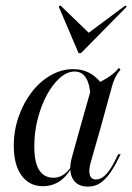

<svg xmlns="http://www.w3.org/2000/svg" viewBox="-20 -684 493 717"><path d="M140.3 11.3Q89.5 11.3 60.5 -28.6Q31.5 -68.5 31.5 -139.5Q31.5 -196.8 49.6 -248.4Q67.7 -300 98.4 -339.9Q129 -379.8 169.4 -402.8Q209.7 -425.8 253.2 -425.8Q290.3 -425.8 319.4 -408.5Q348.4 -391.1 369.4 -357.3L317.7 -326.6Q315.3 -371 300.4 -394Q285.5 -416.9 258.9 -416.9Q230.6 -416.9 203.6 -393.1Q176.6 -369.4 155.2 -329.8Q133.9 -290.3 121 -240.7Q108.1 -191.1 108.1 -137.9Q108.1 -76.6 126.6 -48.4Q145.2 -20.2 179.8 -20.2Q199.2 -20.2 216.1 -31Q233.1 -41.9 246.8 -63.7V-57.3Q229 -24.2 201.6 -6.5Q174.2 11.3 140.3 11.3ZM279 -206.5 324.2 -366.1Q351.6 -375 379.4 -392.3Q407.3 -409.7 424.2 -430.6L429.8 -423.4Q421.8 -414.5 416.5 -405.6Q411.3 -396.8 406.9 -386.7Q402.4 -376.6 398.4 -362.1L355.6 -206.5ZM318.5 -76.6Q310.5 -48.4 315.3 -31Q320.2 -13.7 338.7 -13.7Q356.5 -13.7 373.4 -30.2Q390.3 -46.8 406.5 -78.2L421.8 -108.1H430.6L412.9 -73.4Q404 -56.5 389.9 -36.3Q375.8 -16.1 356 -1.6Q336.3 12.9 307.3 12.9Q280.6 12.9 264.1 -1.2Q247.6 -15.3 243.5 -39.9Q239.5 -64.5 248.4 -96L279 -206.5H355.6ZM448.4 -663.7 453.2 -658.9 282.3 -485.5H273.4L199.2 -659.7L205.6 -663.7L321.8 -551.6L300 -553.2Z"/></svg>

Font: Playfair 144pt SemiCondensed
Style: Italic
Weight: 400
Width: 4
Italic angle: -15.6°
Designer: Claus Eggers Sørensen
Foundry: Claus Eggers Sørensen
Version: Version 2.203